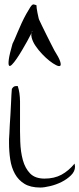

<svg xmlns="http://www.w3.org/2000/svg" viewBox="-20 -840 356 861"><path d="M20.5 -214.8Q21.5 -222.7 22 -240.2Q22.5 -257.8 23.9 -280.3Q25.4 -302.7 26.9 -327.1Q28.3 -351.6 29.3 -374Q30.3 -396.5 31.2 -414.6Q32.2 -432.6 33.2 -441.4Q38.1 -449.2 42.5 -451.7Q46.9 -454.1 53.7 -454.1Q54.7 -454.1 56.6 -454.1Q58.6 -454.1 59.6 -454.1Q69.3 -425.8 69.8 -384.8Q70.3 -343.8 69.8 -297.4Q69.3 -251 70.8 -205.1Q72.3 -159.2 82.5 -122.1Q92.8 -85 115.2 -62Q137.7 -39.1 179.7 -39.1Q223.6 -39.1 255.9 -56.6Q288.1 -74.2 314.5 -106.4Q314.5 -105.5 315.4 -100.1Q316.4 -94.7 316.4 -92.8Q316.4 -71.3 298.3 -53.7Q280.3 -36.1 255.9 -23.9Q231.4 -11.7 204.6 -5.4Q177.7 1 161.1 1Q117.2 1 89.8 -15.6Q62.5 -32.2 46.9 -60.5Q31.2 -88.9 25.9 -125Q20.5 -161.1 20.5 -199.2ZM36.1 -643.6Q38.1 -646.5 44.4 -661.1Q50.8 -675.8 59.1 -695.8Q67.4 -715.8 77.6 -737.8Q87.9 -759.8 97.7 -777.3Q107.4 -794.9 115.7 -807.6Q124 -820.3 129.9 -820.3Q131.8 -820.3 136.7 -818.8Q141.6 -817.4 143.6 -816.4Q143.6 -812.5 144.5 -803.2Q145.5 -793.9 147.9 -783.2Q150.4 -772.5 152.3 -762.7Q154.3 -752.9 156.2 -750Q160.2 -741.2 168.5 -724.1Q176.8 -707 186.5 -687.5Q196.3 -668 206.1 -648.4L223.6 -614.3Q244.1 -582 249.5 -565.4Q254.9 -548.8 250 -544.9Q245.1 -541 231.4 -547.9Q217.8 -554.7 201.7 -567.4Q185.5 -580.1 168.9 -597.7Q152.3 -615.2 139.6 -633.8Q127 -652.3 122.1 -670.9Q119.1 -681.6 121.1 -692.4Q120.1 -689.5 119.1 -687.5Q112.3 -673.8 102.1 -655.3Q91.8 -636.7 79.1 -615.2Q66.4 -593.8 54.7 -576.7Q43 -559.6 33.7 -550.3Q24.4 -541 20.5 -545.9Q16.6 -550.8 19.5 -573.7Q22.5 -596.7 36.1 -643.6ZM125 -702.1Q122.1 -697.3 122.1 -693.4Q126 -701.2 125 -702.1Z"/></svg>

Font: The Girl Next Door
Style: Regular
Weight: 400
Designer: Kimberly Geswein
Foundry: Kimberly Geswein
Version: Version 1.002 2010